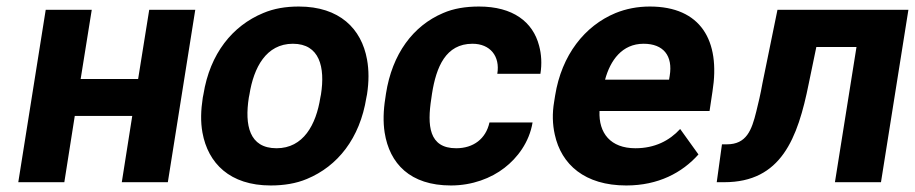

<svg xmlns="http://www.w3.org/2000/svg" viewBox="-20 -558 2802 588"><path d="M36 0H177L209 -203H385L353 0H494L578 -528H437L403 -316H227L261 -528H120Z M601 -259C595 -220 594 -185 600 -152C617 -58 684 10 809 10C849 10 887 4 920 -10C1014 -49 1082 -134 1102 -259L1104 -269C1110 -308 1110 -343 1104 -376C1087 -470 1020 -538 895 -538C855 -538 819 -532 786 -518C692 -479 623 -394 603 -269ZM742 -259 744 -269C757 -351 795 -424 877 -424C959 -424 976 -352 963 -269L961 -259C948 -176 909 -104 827 -104C743 -104 729 -175 742 -259Z M1160 -257C1154 -220 1153 -184 1158 -152C1173 -57 1236 10 1361 10C1426 10 1484 -12 1525 -44C1564 -74 1601 -122 1611 -183H1479C1468 -133 1430 -104 1377 -104C1293 -104 1288 -174 1301 -257L1303 -271C1316 -353 1345 -424 1427 -424C1481 -424 1512 -386 1503 -332H1635C1640 -363 1638 -392 1631 -418C1612 -491 1551 -538 1447 -538C1406 -538 1369 -532 1337 -518C1245 -479 1181 -393 1162 -271Z M1677 -246C1671 -211 1672 -177 1679 -146C1699 -54 1771 10 1898 10C1996 10 2069 -29 2119 -85L2063 -163C2030 -127 1985 -104 1926 -104C1850 -104 1813 -150 1816 -218H2153L2162 -278C2187 -434 2126 -538 1970 -538C1932 -538 1897 -531 1865 -518C1771 -479 1700 -390 1680 -265ZM1833 -314C1849 -373 1885 -424 1951 -424C2012 -424 2041 -387 2031 -326L2029 -314Z M2191 -116 2175 0H2198C2372 0 2423 -133 2457 -303L2480 -414H2603L2537 0H2678L2762 -528H2361L2315 -303C2309 -269 2302 -240 2296 -216C2282 -159 2266 -116 2206 -116Z"/></svg>

Font: Asimov Pro
Style: BdObl
Weight: 700
Designer: Google
Version: Version 2.000980; 2014